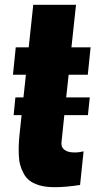

<svg xmlns="http://www.w3.org/2000/svg" viewBox="-20 -776 404 803"><path d="M190.9 6.3C197.1 6.7 203.5 6.8 210 6.8C240.2 6.8 275.2 3.7 314.9 -2.4L329.6 -143.1L326.7 -142.6C324.7 -142.3 322.3 -141.8 319.6 -141.1C316.8 -140.5 313.5 -139.9 309.6 -139.4C305.7 -138.9 301.6 -138.6 297.4 -138.4C293.1 -138.3 288.7 -138.3 284.2 -138.7C269.2 -139.3 257.3 -143.2 248.5 -150.4C240.7 -156.2 236.8 -165 236.8 -176.8C236.8 -178.4 237 -180.2 237.3 -182.1L249 -294.4H347.7L355.5 -368.7H256.8L267.1 -463.4H347.2L358.9 -578.1H278.8L297.9 -755.9H119.1L100.1 -578.1H45.9L34.2 -463.4H88.4L78.1 -368.7H44.4L37.1 -294.4H70.3L62.5 -221.2C60.5 -202.6 59.2 -186.5 58.6 -172.9C58.3 -166.3 58.1 -160 58.1 -153.8C58.1 -145.7 58.3 -137 58.6 -127.9C59.2 -111.7 61.2 -97.7 64.5 -85.9C67.7 -74.2 72.5 -62.4 78.9 -50.5C85.2 -38.7 93.3 -28.9 103 -21.2C112.8 -13.6 125.1 -7.3 139.9 -2.4C154.7 2.4 171.7 5.4 190.9 6.3Z"/></svg>

Font: Oswald
Style: Heavy
Weight: 800
Designer: Vernon Adams
Foundry: Vernon Adams
Version: 3.0; ttfautohint (v0.95.6-bc232) -l 8 -r 50 -G 200 -x 0 -w "